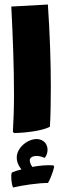

<svg xmlns="http://www.w3.org/2000/svg" viewBox="-20 -586 285 850"><path d="M37 -2 43 3C98 2 171 -8 201 -25C204 -76 205 -136 205 -202C205 -309 201 -433 192 -566L30 -557C37 -424 42 -287 42 -168C42 -107 40 -50 37 -2ZM216 146C187 144 154 147 123 153C114 140 111 128 112 121C115 104 145 98 178 113C196 91 196 53 169 37C131 13 64 51 55 101C52 121 57 142 75 164C58 168 43 173 32 178C27 192 31 232 38 244C81 234 149 224 192 224C200 214 217 170 220 151Z"/></svg>

Font: FilmFarsi Display
Style: Regular
Weight: 400
Designer: Borna Izadpanah
Foundry: Borna Izadpanah
Version: Version 1.000;PS 001.000;hotconv 1.0.88;makeotf.lib2.5.64775